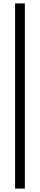

<svg xmlns="http://www.w3.org/2000/svg" viewBox="-20 -825 233 1120"><path d="M68 275V-805H125V275Z"/></svg>

Font: Platypi Light SemiBold
Style: Regular
Weight: 600
Version: Version 1.200